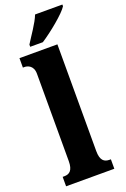

<svg xmlns="http://www.w3.org/2000/svg" viewBox="-179 -1014 702 1070"><g transform="rotate(-20 171.5 -479.5)"><path d="M94 -812V-799H169C228 -837 322 -914 343 -949V-959H181C164 -914 119 -853 94 -812ZM16 0H302V-56H294C263 -56 241 -71 241 -127V-760H16V-704H26C39 -704 78 -697 78 -645V-127C78 -71 56 -56 26 -56H16Z"/></g></svg>

Font: Noto Serif Ethiopic ExtraCondensed Black
Style: Regular
Weight: 900
Width: 2
Designer: Monotype Design Team
Foundry: Monotype Imaging Inc.
Version: Version 2.102